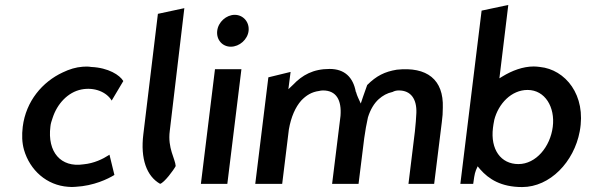

<svg xmlns="http://www.w3.org/2000/svg" viewBox="-20 -754 2393 777"><path d="M184 -242C185 -254 189 -265 193 -277C211 -333 254 -381 310 -392C362 -402 411 -382 432 -347L479 -426C465 -450 419 -480 349 -483C338 -485 326 -485 315 -484C287 -482 261 -474 234 -461C152 -423 85 -345 72 -241C68 -207 69 -177 77 -148C101 -65 169 -4 256 2C266 3 276 3 286 2C360 -2 417 -30 443 -46L423 -128L420 -126C397 -111 361 -93 318 -89C226 -75 171 -139 184 -242Z M628 -10C645 -15 683 -66 691 -82C689 -112 658 -154 667 -224L726 -721L619 -698L560 -210C548 -112 573 -41 628 -10Z M859 -629C855 -593 880 -565 914 -565C949 -565 982 -594 986 -629C990 -665 964 -694 930 -694C896 -694 863 -665 859 -629ZM900 -10 957 -474H850L793 -10Z M1166 -411 1147 -393 1156 -463 1066 -441 1013 -10H1122L1149 -230C1158 -282 1176 -321 1199 -347C1219 -368 1241 -382 1272 -386C1275 -387 1282 -388 1287 -388C1341 -388 1363 -349 1358 -285L1324 -10H1431L1454 -195C1458 -224 1463 -252 1469 -279C1479 -311 1494 -336 1513 -353C1529 -367 1546 -377 1569 -382C1576 -386 1585 -388 1594 -388C1643 -388 1667 -353 1665 -297C1664 -275 1662 -250 1659 -222L1633 -10H1737L1768 -260C1771 -281 1772 -299 1772 -318C1776 -432 1708 -485 1586 -472C1537 -464 1503 -447 1466 -410C1461 -396 1455 -379 1449 -362L1440 -335L1429 -359C1426 -366 1423 -373 1421 -381V-382H1420C1409 -442 1374 -475 1314 -475C1247 -475 1203 -450 1166 -411Z M2093 3C2206 3 2303 -99 2326 -222C2354 -370 2267 -473 2165 -483C2157 -484 2149 -485 2140 -485C2096 -485 2052 -468 2014 -445L2001 -437L2037 -734L1929 -711L1843 -10H1895C1897 -24 1900 -51 1906 -65L1913 -81L1923 -69C1958 -29 2008 3 2093 3ZM1975 -237C1976 -247 1978 -256 1980 -267V-268C1997 -335 2050 -390 2115 -390C2186 -390 2227 -320 2217 -241C2207 -160 2149 -90 2078 -90C2007 -90 1964 -149 1975 -237Z"/></svg>

Font: Bluebird
Style: LiNrwObl
Weight: 300
Designer: Jasper
Foundry: Cannot Into Space Fonts
Version: Version 0.98